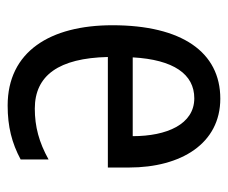

<svg xmlns="http://www.w3.org/2000/svg" viewBox="-67 -519 596 502"><g transform="rotate(-90 231.0 -268.0)"><path d="M206 -546C151 -546 108 -535 65 -512V-439C110 -464 151 -475 198 -475C285 -475 330 -412 333 -284H44V-229C44 -92 107 10 224 10C346 10 416 -91 416 -272C416 -435 347 -546 206 -546ZM126 -219H332C326 -112 288 -58 225 -58C157 -58 126 -130 126 -219Z"/></g></svg>

Font: Noto Sans Condensed
Style: Regular
Weight: 400
Width: 3
Designer: Monotype Design Team
Foundry: Monotype Imaging Inc.
Version: Version 2.013